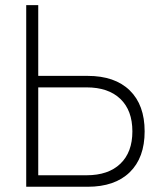

<svg xmlns="http://www.w3.org/2000/svg" viewBox="-20 -713 626 733"><path d="M80.1 0V-693.4H126V-423.3H314.5Q418.5 -423.3 475.3 -367.9Q532.2 -312.5 532.2 -211.4Q532.2 -110.8 475.3 -55.4Q418.5 0 314.5 0ZM126 -43.9H310.5Q393.6 -43.9 439.5 -87.9Q485.4 -131.8 485.4 -211.4Q485.4 -291.5 439.5 -335.4Q393.6 -379.4 310.5 -379.4H126Z"/></svg>

Font: Cascadia Mono NF ExtraLight
Style: Regular
Weight: 200
Monospace: yes
Designer: Aaron Bell
Foundry: Saja Typeworks
Version: Version 2404.023; ttfautohint (v1.8.4)